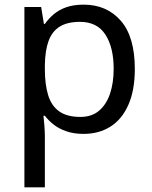

<svg xmlns="http://www.w3.org/2000/svg" viewBox="-20 -566 655 826"><path d="M340 -546Q439 -546 499.5 -477Q560 -408 560 -269Q560 -178 532.5 -115.5Q505 -53 455.5 -21.5Q406 10 339 10Q298 10 266 -1Q234 -12 211.5 -29.5Q189 -47 173 -68H167Q169 -51 171 -25Q173 1 173 20V240H85V-536H157L169 -463H173Q189 -486 211.5 -505Q234 -524 265.5 -535Q297 -546 340 -546ZM324 -472Q270 -472 237 -451.5Q204 -431 189 -390Q174 -349 173 -286V-269Q173 -203 187 -157Q201 -111 234.5 -87Q268 -63 326 -63Q375 -63 406.5 -90Q438 -117 453.5 -163.5Q469 -210 469 -270Q469 -362 433.5 -417Q398 -472 324 -472Z"/></svg>

Font: Noto Sans Devanagari
Style: Regular
Weight: 400
Designer: Jelle Bosma - Monotype Design Team
Foundry: Monotype Imaging Inc.
Version: Version 2.003